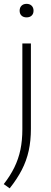

<svg xmlns="http://www.w3.org/2000/svg" viewBox="-30 -772 274 1022"><path d="M21.5 230.5 -10 208Q24.5 164 46.5 119Q68.5 74 78.8 24.5Q89 -25 89 -83.5V-540.5H134.5V-86.5Q134.5 -23 122.8 30.5Q111 84 85.8 132.8Q60.5 181.5 21.5 230.5ZM111.5 -679.5Q94.5 -679.5 84.5 -689Q74.5 -698.5 74.5 -715Q74.5 -731.5 84.5 -741.5Q94.5 -751.5 111.5 -751.5Q128.5 -751.5 138.5 -741.5Q148.5 -731.5 148.5 -715Q148.5 -698.5 138.5 -689Q128.5 -679.5 111.5 -679.5Z"/></svg>

Font: Encode Sans SemiExpanded ExtraLight
Style: Regular
Weight: 250
Width: 6
Designer: Multiple Designers
Foundry: Impallari Type
Version: Version 3.002